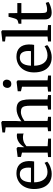

<svg xmlns="http://www.w3.org/2000/svg" viewBox="1124 -1984 870 3159"><g transform="rotate(-90 1559.5 -404.0)"><path d="M278 11Q194.5 11 139.2 -26Q84 -63 56.8 -128.2Q29.5 -193.5 29.5 -279Q29.5 -345 48.8 -398.5Q68 -452 103 -490Q138 -528 185.5 -548.5Q233 -569 290 -569Q383.5 -569 434.8 -517.8Q486 -466.5 489.5 -370Q489.5 -340 488 -317.5Q486.5 -295 482.5 -278H139.5Q140 -229.5 151.2 -189.2Q162.5 -149 183.8 -119.8Q205 -90.5 236.5 -74.2Q268 -58 309.5 -58Q351.5 -58 394.2 -73Q437 -88 460 -106.5L479.5 -63Q461.5 -44.5 429.8 -27.5Q398 -10.5 358.5 0.2Q319 11 278 11ZM140 -330H379.5Q380.5 -339 381.2 -351.5Q382 -364 382 -373.5Q382 -434.5 356.8 -474Q331.5 -513.5 272 -513.5Q245 -513.5 222 -504Q199 -494.5 181.5 -473.5Q164 -452.5 153.2 -417.2Q142.5 -382 140 -330Z M555 0V-48.5L629 -55.5V-477.5L557.5 -494.5V-549L695 -566.5H698L719.5 -549.5V-530.5L717 -442.5H719.5Q724 -450.5 738 -470Q752 -489.5 775.5 -510.8Q799 -532 832 -547.2Q865 -562.5 906.5 -562.5Q921 -562.5 929.5 -561Q938 -559.5 943 -557.5V-450Q937.5 -454.5 922.5 -458.2Q907.5 -462 883.5 -462Q843 -462 814.5 -451.8Q786 -441.5 766.8 -428.2Q747.5 -415 734 -404.5V-56L859.5 -47.5V0Z M1044 -57V-746.5L960.5 -757V-800L1123 -819H1125.5L1148.5 -804V-571L1144 -486Q1162 -503 1194 -521.8Q1226 -540.5 1265.5 -553.8Q1305 -567 1344.5 -567Q1408 -567 1442.8 -543Q1477.5 -519 1491 -468Q1504.5 -417 1504.5 -337V-57.5L1575.5 -49V0H1337V-49L1400 -57.5V-337.5Q1400 -392 1392.8 -427Q1385.5 -462 1363.5 -479Q1341.5 -496 1297.5 -496Q1271.5 -496 1244.2 -487Q1217 -478 1192.2 -464.5Q1167.5 -451 1149.5 -436.5V-57.5L1217.5 -49V0H981V-49Z M1632 0V-49L1712.5 -57.5V-477.5L1637.5 -495V-548L1792.5 -566.5H1794.5L1817.5 -549.5V-57L1896.5 -49V0ZM1757 -653.5Q1725.5 -653.5 1709.2 -672.8Q1693 -692 1693 -718.5Q1693 -747.5 1710.8 -770Q1728.5 -792.5 1764.5 -792.5H1765.5Q1797 -792.5 1813.2 -773.5Q1829.5 -754.5 1829.5 -728.5Q1829.5 -699.5 1811.8 -676.5Q1794 -653.5 1758 -653.5Z M2196.5 11Q2113 11 2057.8 -26Q2002.5 -63 1975.2 -128.2Q1948 -193.5 1948 -279Q1948 -345 1967.2 -398.5Q1986.5 -452 2021.5 -490Q2056.5 -528 2104 -548.5Q2151.5 -569 2208.5 -569Q2302 -569 2353.2 -517.8Q2404.5 -466.5 2408 -370Q2408 -340 2406.5 -317.5Q2405 -295 2401 -278H2058Q2058.5 -229.5 2069.8 -189.2Q2081 -149 2102.2 -119.8Q2123.5 -90.5 2155 -74.2Q2186.5 -58 2228 -58Q2270 -58 2312.8 -73Q2355.5 -88 2378.5 -106.5L2398 -63Q2380 -44.5 2348.2 -27.5Q2316.5 -10.5 2277 0.2Q2237.5 11 2196.5 11ZM2058.5 -330H2298Q2299 -339 2299.8 -351.5Q2300.5 -364 2300.5 -373.5Q2300.5 -434.5 2275.2 -474Q2250 -513.5 2190.5 -513.5Q2163.5 -513.5 2140.5 -504Q2117.5 -494.5 2100 -473.5Q2082.5 -452.5 2071.8 -417.2Q2061 -382 2058.5 -330Z M2538 -57.5V-746.5L2457.5 -757V-800L2618 -819H2619.5L2641.5 -804V-57L2727.5 -49V0H2457.5V-49Z M2933 10.5Q2879 10.5 2849.5 -14.8Q2820 -40 2820 -105V-488H2748.5V-534Q2758 -537 2770.2 -540Q2782.5 -543 2792.8 -546.2Q2803 -549.5 2808 -553Q2814 -557.5 2818.2 -562.5Q2822.5 -567.5 2826 -574.2Q2829.5 -581 2833 -590.5Q2837.5 -602.5 2843.5 -624Q2849.5 -645.5 2855.2 -666.5Q2861 -687.5 2863.5 -699H2922.5L2924.5 -554.5H3089.5V-488H2924.5V-181Q2924.5 -127 2928.8 -102.5Q2933 -78 2945.8 -71.2Q2958.5 -64.5 2983.5 -64.5Q3012 -64.5 3044 -72Q3076 -79.5 3092 -87L3107.5 -42Q3092 -30.5 3064 -18.2Q3036 -6 3001.5 2.2Q2967 10.5 2933 10.5Z"/></g></svg>

Font: Merriweather 20pt
Style: Regular
Weight: 400
Version: Version 2.100